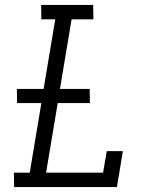

<svg xmlns="http://www.w3.org/2000/svg" viewBox="-20 -755 640 775"><path d="M37 0 36 -58H100L147 -339H49L48 -396H156L203 -677H147L146 -735H356L357 -677H269L222 -396H342L343 -339H213L166 -58H396L411 -145H476L452 0Z"/></svg>

Font: Iosevka Etoile Light
Style: Italic
Weight: 300
Italic angle: -9°
Designer: Belleve Invis
Foundry: Belleve Invis
Version: Version 22.1.2; ttfautohint (v1.8.4)